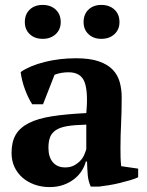

<svg xmlns="http://www.w3.org/2000/svg" viewBox="-20 -749 597 781"><path d="M27 0ZM470 -145Q470 -123 470.5 -107Q471 -91 473 -73L542 -63V-28Q530 -22 509.5 -16Q489 -10 466.5 -4.5Q444 1 422 4.5Q400 8 383 10H349Q339 -13 337 -36Q335 -59 334 -92H329Q324 -72 312 -53.5Q300 -35 281.5 -20.5Q263 -6 238 3Q213 12 182 12Q149 12 121 2Q93 -8 72 -26Q51 -44 39 -69.5Q27 -95 27 -127Q27 -172 44 -201Q61 -230 97.5 -248.5Q134 -267 191.5 -276Q249 -285 331 -289Q339 -375 324 -415Q309 -455 259 -455Q228 -455 202 -445L155 -325H111Q103 -337 95.5 -352.5Q88 -368 81.5 -385.5Q75 -403 70.5 -421Q66 -439 64 -456Q102 -482 162 -497Q222 -512 289 -512Q346 -512 382 -499.5Q418 -487 438.5 -465.5Q459 -444 467 -415Q475 -386 475 -353Q475 -293 472.5 -244.5Q470 -196 470 -145ZM245 -68Q266 -68 281 -76Q296 -84 306.5 -95Q317 -106 322.5 -119Q328 -132 331 -142V-242Q284 -241 254 -236Q224 -231 207 -219.5Q190 -208 183.5 -190.5Q177 -173 177 -148Q177 -110 195 -89Q213 -68 245 -68ZM81 -659Q81 -691 101 -710Q121 -729 154 -729Q186 -729 206.5 -710Q227 -691 227 -659Q227 -629 206.5 -610Q186 -591 154 -591Q121 -591 101 -610Q81 -629 81 -659ZM320 -659Q320 -691 340 -710Q360 -729 392 -729Q425 -729 445.5 -710Q466 -691 466 -659Q466 -629 445.5 -610Q425 -591 392 -591Q360 -591 340 -610Q320 -629 320 -659Z"/></svg>

Font: PT Serif
Style: Bold
Weight: 700
Designer: A.Korolkova, O.Umpeleva, V.Yefimov
Foundry: ParaType Ltd
Version: Version 1.000W OFL; ttfautohint (v1.6)